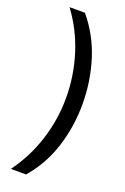

<svg xmlns="http://www.w3.org/2000/svg" viewBox="-166 -765 631 973"><g transform="rotate(20 150.0 -278.0)"><path d="M260 -274Q260 -153 224.5 -41.5Q189 70 113 158H31Q100 64 135.5 -47.5Q171 -159 171 -275Q171 -394 135.5 -507Q100 -620 30 -714H113Q189 -623 224.5 -509.5Q260 -396 260 -274Z"/></g></svg>

Font: Noto Sans Tifinagh Azawagh
Style: Regular
Weight: 400
Designer: JamraPatel
Foundry: JamraPatel LLC
Version: Version 2.006; ttfautohint (v1.8.4.7-5d5b)